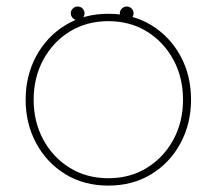

<svg xmlns="http://www.w3.org/2000/svg" viewBox="-20 -566 676 599"><path d="M318 13Q242 13 184 -22.5Q126 -58 93 -119Q60 -180 60 -255Q60 -330 93 -391Q126 -452 184 -487.5Q242 -523 318 -523Q394 -523 452 -487.5Q510 -452 543 -391.5Q576 -331 576 -255Q576 -180 543 -119Q510 -58 452 -22.5Q394 13 318 13ZM318 -10Q386 -10 438.5 -42.5Q491 -75 521 -130.5Q551 -186 551 -255Q551 -324 521 -379.5Q491 -435 438.5 -467.5Q386 -500 318 -500Q250 -500 197.5 -467.5Q145 -435 115 -379.5Q85 -324 85 -255Q85 -186 115 -130.5Q145 -75 197.5 -42.5Q250 -10 318 -10ZM375.3 -502.7Q367 -502.7 360.4 -509.3Q353.8 -515.9 353.8 -524.2Q353.8 -533.3 360.4 -539.5Q367 -545.7 375.3 -545.7Q384.3 -545.7 390.5 -539.5Q396.7 -533.3 396.7 -524.2Q396.7 -515.9 390.5 -509.3Q384.3 -502.7 375.3 -502.7ZM222.3 -502.7Q214 -502.7 207.4 -509.3Q200.8 -515.9 200.8 -524.2Q200.8 -533.3 207.4 -539.5Q214 -545.7 222.3 -545.7Q231.3 -545.7 237.5 -539.5Q243.7 -533.3 243.7 -524.2Q243.7 -515.9 237.5 -509.3Q231.3 -502.7 222.3 -502.7Z"/></svg>

Font: MuseoModerno SemiBold Thin
Style: Regular
Weight: 250
Version: Version 1.001